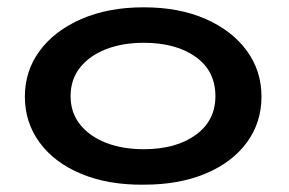

<svg xmlns="http://www.w3.org/2000/svg" viewBox="-20 -496 790 525"><path d="M373 9Q276 10 202.5 -20.5Q129 -51 88.5 -106Q48 -161 48 -232Q48 -302 88.5 -357Q129 -412 202.5 -444Q276 -476 373 -476Q470 -476 542.5 -444Q615 -412 655 -357Q695 -302 695 -232Q695 -161 655 -106.5Q615 -52 542.5 -21.5Q470 9 373 9ZM373 -88Q461 -88 515 -127Q569 -166 569 -233Q569 -302 515 -340.5Q461 -379 373 -379Q315 -379 270 -361.5Q225 -344 199 -311.5Q173 -279 173 -233Q173 -188 199 -155.5Q225 -123 270 -105.5Q315 -88 373 -88Z"/></svg>

Font: Inconsolata ExtraExpanded
Style: Bold
Weight: 700
Width: 8
Monospace: yes
Designer: Raph Levien, Cyreal, Brenton Simpson
Foundry: Raph Levien, Cyreal, Google
Version: Version 3.100; ttfautohint (v1.8.4.7-5d5b)